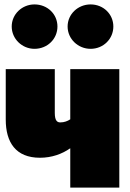

<svg xmlns="http://www.w3.org/2000/svg" viewBox="-20 -849 590 869"><path d="M136 -628C195 -628 240 -673 240 -729C240 -785 195 -829 136 -829C80 -829 33 -785 33 -729C33 -673 80 -628 136 -628ZM390 -628C448 -628 493 -673 493 -729C493 -785 448 -829 390 -829C333 -829 286 -785 286 -729C286 -673 333 -628 390 -628ZM298 -536V-309C286 -301 271 -295 253 -295C240 -295 228 -301 228 -338V-536H6V-308C6 -205 51 -135 161 -135C214 -135 261 -152 298 -178V0H520V-536Z"/></svg>

Font: Fira Sans Ultra
Style: Regular
Weight: 950
Designer: Carrois Corporate & Edenspiekermann AG
Foundry: Carrois Corporate GbR & Edenspiekermann AG
Version: Version 4.203;PS 004.203;hotconv 1.0.88;makeotf.lib2.5.64775